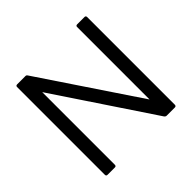

<svg xmlns="http://www.w3.org/2000/svg" viewBox="-187 -945 1165 1165"><g transform="rotate(-45 395.5 -363.0)"><path d="M170 25C177 25 181 21 181 13V-610L600 18C605 23 608 25 614 25H685C691 25 696 21 696 13V-740C696 -747 691 -751 685 -751H622C614 -751 610 -747 610 -740V-118L191 -743C187 -749 184 -751 178 -751H107C99 -751 95 -747 95 -740V13C95 21 99 25 107 25Z"/></g></svg>

Font: LINE Seed JP App_OTF Regular
Style: Regular
Weight: 400
Designer: LY Corporation & Fontrix & Fontworks
Version: Version 1.002